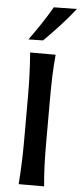

<svg xmlns="http://www.w3.org/2000/svg" viewBox="-63 -1002 437 1036"><g transform="rotate(5 155.0 -484.5)"><path d="M79.5 0Q84 -58.5 86.2 -113.2Q88.5 -168 88.5 -234.5V-474.5Q88.5 -542.5 86.2 -598Q84 -653.5 79.5 -713H217.5Q212 -653.5 210 -598Q208 -542.5 208 -474.5V-234.5Q208 -168 210 -113.2Q212 -58.5 217.5 0ZM64 -782.5Q97.5 -828.5 128 -874.5Q158.5 -920.5 185.5 -967L310.5 -969Q273 -921 230.8 -875Q188.5 -829 143 -784Z"/></g></svg>

Font: Commissioner Flair Medium
Style: Regular
Weight: 500
Designer: Kostas Bartsokas
Foundry: Kostas Bartsokas
Version: Version 1.000; ttfautohint (v1.8.3)